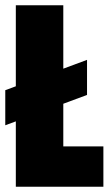

<svg xmlns="http://www.w3.org/2000/svg" viewBox="-20 -708 425 728"><path d="M0 -233V-366L310 -481V-348ZM40 0V-688H220V-153H372V0Z"/></svg>

Font: Saira Condensed Black
Style: Regular
Weight: 900
Width: 3
Designer: Hector Gatti with collaboration of the Omnibus-Type team
Foundry: Omnibus-Type
Version: Version 1.101